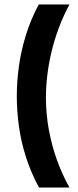

<svg xmlns="http://www.w3.org/2000/svg" viewBox="-20 -720 347 857"><path d="M290 -700Q262 -648 242 -594Q222 -540 209.5 -487Q197 -434 191 -383Q185 -332 185 -285Q185 -212 198 -141Q211 -70 234.5 -5Q258 60 290 117H154Q118 50 96 -18.5Q74 -87 64.5 -156Q55 -225 55 -291Q55 -356 64.5 -424.5Q74 -493 95.5 -563Q117 -633 153 -700Z"/></svg>

Font: Bricolage Grotesque 28pt SemiBold
Style: Regular
Weight: 600
Version: Version 1.001;gftools[0.9.33.dev8+g029e19f]